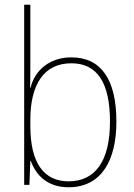

<svg xmlns="http://www.w3.org/2000/svg" viewBox="-20 -780 565 810"><path d="M108 -509V-760H82V0H104L108 -101H110C133 -37 184 10 269 10C408 10 471 -103 471 -267C471 -444 407 -538 281 -538C191 -538 127 -485 109 -410H107C108 -438 108 -481 108 -509ZM281 -513C391 -513 444 -430 444 -267C444 -102 383 -15 269 -15C165 -15 108 -93 108 -248V-274C108 -422 164 -513 281 -513Z"/></svg>

Font: Noto Sans Sinhala UI SemiCondensed Thin
Style: Regular
Weight: 100
Width: 4
Designer: Jelle Bosma - Monotype Design Team
Foundry: Monotype Imaging Inc.
Version: Version 2.006